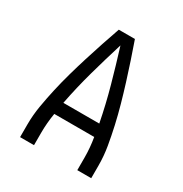

<svg xmlns="http://www.w3.org/2000/svg" viewBox="-171 -863 942 991"><g transform="rotate(30 300.0 -367.5)"><path d="M88 0V-74Q88 -131 97.5 -187Q107 -243 119.5 -298.5Q132 -354 147.5 -409Q163 -464 180 -518.5Q197 -573 215 -627Q233 -681 252 -735H348Q367 -681 385 -627Q403 -573 420 -518.5Q437 -464 452.5 -409Q468 -354 480.5 -298.5Q493 -243 502.5 -187Q512 -131 512 -74V0H429V-74Q429 -103 426.5 -132.5Q424 -162 419 -192H181Q176 -162 173.5 -132.5Q171 -103 171 -74V0ZM193 -265H407Q387 -368 359 -468.5Q331 -569 300 -669Q269 -569 241 -468.5Q213 -368 193 -265Z"/></g></svg>

Font: Iosevka Curly Extended
Style: Regular
Weight: 400
Width: 7
Monospace: yes
Designer: Belleve Invis
Foundry: Belleve Invis
Version: Version 11.1.0; ttfautohint (v1.8.3)